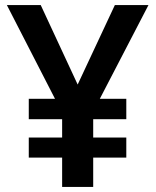

<svg xmlns="http://www.w3.org/2000/svg" viewBox="-20 -734 612 754"><path d="M285 -402 431 -714H563L372 -346H476V-266H346V-194H476V-115H346V0H224V-115H93V-194H224V-266H93V-346H196L7 -714H140Z"/></svg>

Font: Noto Sans Javanese SemiBold
Style: Regular
Weight: 600
Version: Version 2.004